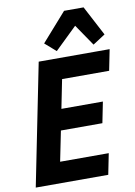

<svg xmlns="http://www.w3.org/2000/svg" viewBox="-102 -1021 764 1085"><g transform="rotate(-10 280.0 -478.0)"><path d="M13 0 153 -698H560L536 -578H266L233 -413H471L447 -293H209L174 -120H453L429 0ZM456 -956 546 -785 475 -739 391 -862 264 -739 201 -794 344 -956Z"/></g></svg>

Font: IBM Plex Sans Cond
Style: Bold Italic
Weight: 700
Width: 3
Italic angle: -11°
Designer: Mike Abbink, Paul van der Laan, Pieter van Rosmalen
Foundry: Bold Monday
Version: Version 1.3